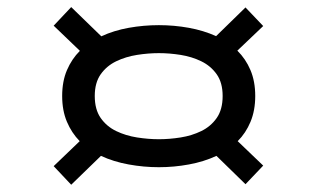

<svg xmlns="http://www.w3.org/2000/svg" viewBox="-20 -641 904 542"><path d="M181 -119.5 131.5 -172 205 -242.5Q182 -266 168.8 -297.5Q155.5 -329 155.5 -370Q155.5 -411.5 169 -443Q182.5 -474.5 205.5 -497.5L131.5 -568.5L181 -621L266 -538.5Q301.5 -555 343.5 -562.5Q385.5 -570 428.5 -570Q471.5 -570 513 -562.5Q554.5 -555 590 -539L673 -620L723 -567.5L650 -498Q673.5 -475 687 -443.2Q700.5 -411.5 700.5 -370Q700.5 -329 687.2 -297.2Q674 -265.5 651 -242.5L723 -173.5L673 -121L591 -201Q555.5 -184.5 513.5 -176.8Q471.5 -169 428.5 -169Q385.5 -169 343 -176.8Q300.5 -184.5 265 -201ZM428.5 -248Q458.5 -248 490 -253Q521.5 -258 548.2 -271Q575 -284 591.8 -308Q608.5 -332 608.5 -370Q608.5 -407.5 591.8 -431.2Q575 -455 548.2 -468Q521.5 -481 490 -486Q458.5 -491 428.5 -491Q398.5 -491 366.8 -486Q335 -481 308 -468Q281 -455 264.2 -431.2Q247.5 -407.5 247.5 -370Q247.5 -332 264.2 -308Q281 -284 308 -271Q335 -258 366.8 -253Q398.5 -248 428.5 -248Z"/></svg>

Font: Trispace SemiExpanded
Style: Regular
Weight: 400
Width: 6
Designer: Tyler Finck
Foundry: Etcetera Type Company
Version: Version 1.210; ttfautohint (v1.8.3)